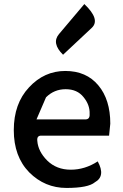

<svg xmlns="http://www.w3.org/2000/svg" viewBox="-20 -914 605 947"><path d="M462 -118Q502 -45 448 -15Q415 13 308 13Q201 13 124 -64Q48 -142 48 -272Q48 -403 123 -483Q198 -564 302 -564Q406 -564 465 -493Q524 -423 524 -304L518 -245H183Q161 -245 164 -219Q168 -167 213 -122Q259 -77 329 -77Q399 -77 462 -118ZM160 -325H401Q424 -325 422 -352Q424 -396 392 -435Q361 -474 304 -474Q247 -474 207 -434ZM291 -644Q233 -701 271 -746L396 -894Q476 -818 433 -777Z"/></svg>

Font: Swei Half Moon CJK TC
Style: Medium
Weight: 500
Version: Version 2.125